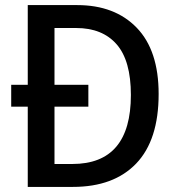

<svg xmlns="http://www.w3.org/2000/svg" viewBox="-20 -734 699 754"><path d="M283 -714Q431 -714 517 -625Q603 -536 603 -365Q603 -184 515 -92Q427 0 266 0H89V-315H24V-401H89V-714ZM279 -624H194V-401H327V-315H194V-90H264Q494 -90 494 -361Q494 -496 438 -560Q382 -624 279 -624Z"/></svg>

Font: Noto Sans Telugu SemiCondensed Medium
Style: Regular
Weight: 500
Width: 4
Designer: Jelle Bosma - Monotype Design Team
Foundry: Monotype Imaging Inc.
Version: Version 2.005; ttfautohint (v1.8.4.7-5d5b)